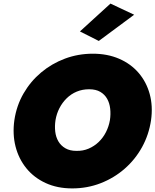

<svg xmlns="http://www.w3.org/2000/svg" viewBox="-20 -1019 865 1069"><path d="M289 -350Q295 -386 311 -417Q327 -448 351.5 -472Q376 -496 407.5 -509Q439 -522 476 -522Q514 -522 538.5 -507.5Q563 -493 576.5 -469Q590 -445 593.5 -414Q597 -383 592 -350Q586 -315 570 -283.5Q554 -252 529.5 -228.5Q505 -205 473.5 -191.5Q442 -178 405 -179Q369 -179 344 -193.5Q319 -208 305 -232Q291 -256 287.5 -286.5Q284 -317 289 -350ZM60 -350Q49 -272 66.5 -203.5Q84 -135 126.5 -82.5Q169 -30 234 0Q299 30 382 30Q466 30 540.5 1Q615 -28 674 -79.5Q733 -131 771 -200Q809 -269 821 -350Q832 -428 813.5 -495.5Q795 -563 751.5 -613.5Q708 -664 643 -692Q578 -720 497 -720Q415 -720 341.5 -692.5Q268 -665 209 -615.5Q150 -566 111 -498.5Q72 -431 60 -350ZM727 -937 595 -999 425 -844 530 -791Z"/></svg>

Font: Jost Black
Style: Italic
Weight: 900
Italic angle: -5°
Version: Version 3.710